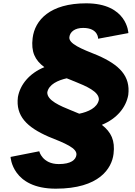

<svg xmlns="http://www.w3.org/2000/svg" viewBox="-20 -860 810 1155"><path d="M315.5 275C578.4 275 652.5 152 663 66C673 -15 649.1 -65 592.6 -109C683.1 -146 738.4 -214 751.6 -289C765.6 -403 697.9 -470 567.7 -527C467.3 -567 392.4 -597 397.3 -637C401.1 -668 429.4 -692 480.3 -692C572.2 -692 570.3 -627 570.3 -627L752.3 -661C752.3 -661 746.3 -840 498.4 -840C280.6 -840 189.6 -739 176.3 -631C166.3 -549 189.1 -499 246.8 -456C156.3 -419 101 -351 87.7 -276C73.7 -162 141.5 -95 271.7 -38C372 2 444.7 31 439.7 72C436.1 101 407.5 127 333.7 127C234.5 127 216.1 50 216.1 50L43.5 84C43.5 84 52.1 275 315.5 275ZM409 -378C414.7 -375 421.7 -373 428.6 -370C497.8 -342 577.2 -309 574.8 -260C565.2 -211 510.2 -187 456.8 -176L430.3 -187C424.7 -190 417.6 -192 410.8 -195C341.6 -223 262.2 -256 264.5 -305C274.1 -353 329 -377 381.3 -389Z"/></svg>

Font: Hussar
Style: BdSuprExtOblOne
Weight: 700
Foundry: Cannot Into Space Fonts
Version: Version 2.00